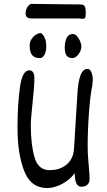

<svg xmlns="http://www.w3.org/2000/svg" viewBox="-20 -956 553 989"><path d="M399.4 5.9Q382.3 5.9 374 -10.3Q365.7 -26.4 364.7 -64.5Q347.2 -39.6 322 -22.2Q296.9 -4.9 270.8 3.9Q244.6 12.7 223.6 12.7Q138.2 12.7 104.2 -76.4Q70.3 -165.5 70.3 -292V-307.1Q70.3 -413.1 82.3 -503.4Q94.2 -593.8 130.9 -593.8Q157.2 -593.8 157.2 -550.8Q157.2 -522.5 152.8 -479.2Q148.4 -436 147.9 -428.7Q138.7 -344.2 138.7 -310.1Q138.7 -210.9 158 -145.3Q177.2 -79.6 234.9 -79.6Q289.6 -79.6 324 -109.1Q358.4 -138.7 361.3 -190.9L376.5 -436.5Q378.9 -497.6 385.5 -533.4Q392.1 -569.3 403.3 -585.2Q414.6 -601.1 431.6 -601.1Q442.9 -601.1 450.4 -584.5Q458 -567.9 458 -542.5Q458 -539.6 457.5 -537.6Q457 -535.6 457 -534.2L455.1 -513.7Q445.3 -468.3 438.5 -378.7Q431.6 -289.1 431.6 -201.7Q431.6 -171.9 434.1 -140.4Q436.5 -108.9 437 -104Q441.4 -56.6 441.4 -32.7Q441.4 -15.1 429.9 -4.6Q418.5 5.9 399.4 5.9ZM421.9 -890.1Q421.9 -868.7 418.2 -863.8Q414.6 -858.9 408.7 -859.1Q402.8 -859.4 400.9 -859.4Q398.4 -859.4 395.3 -860.1Q392.1 -860.8 388.2 -860.8H147Q127.9 -860.8 119.9 -866.7Q111.8 -872.6 111.8 -887.2Q111.8 -898.9 116.5 -910.4Q121.1 -921.9 128.4 -929Q135.7 -936 143.1 -936Q200.7 -936 259.8 -934.6Q279.8 -934.6 320.3 -933.8Q360.8 -933.1 393.1 -933.1Q403.8 -933.1 409.7 -930.2Q415.5 -927.2 418.7 -918Q421.9 -908.7 421.9 -890.1ZM132.8 -722.7Q132.8 -739.3 142.1 -753.9Q151.4 -768.6 164.8 -777.1Q178.2 -785.6 189.5 -785.6Q193.4 -785.6 200.4 -777.6Q207.5 -769.5 212.9 -754.6Q218.3 -739.7 218.3 -719.7Q218.3 -690.4 208.7 -673.6Q199.2 -656.7 185.5 -656.7Q158.7 -656.7 145.8 -671.9Q132.8 -687 132.8 -722.7ZM353.5 -656.7Q332.5 -656.7 323 -669.9Q313.5 -683.1 313.5 -710.9Q313.5 -741.7 323.5 -761.2Q333.5 -780.8 355.5 -780.8Q365.7 -780.8 375.7 -770.5Q385.7 -760.3 392.3 -744.9Q398.9 -729.5 398.9 -716.3Q398.9 -702.1 391.8 -688.2Q384.8 -674.3 374 -665.5Q363.3 -656.7 353.5 -656.7Z"/></svg>

Font: Dekko
Style: Regular
Weight: 400
Designer: Multiple
Foundry: Sorkin Type
Version: Version 2.001